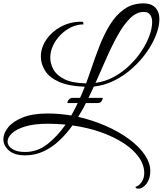

<svg xmlns="http://www.w3.org/2000/svg" viewBox="-23 -811 968 1142"><path d="M799 311Q789 311 786 307.5Q783 304 783 300Q801 297 818 273.5Q835 250 835 219Q835 170 803 124.5Q771 79 713 41Q655 3 577.5 -24.5Q500 -52 408 -65Q374 -17 331.5 23.5Q289 64 237.5 88.5Q186 113 126 113Q63 113 30 84Q-3 55 -3 17Q-3 -18 25.5 -53.5Q54 -89 112.5 -112.5Q171 -136 261 -136Q330 -136 401 -124Q426 -168 446 -212Q466 -256 481 -295Q382 -299 325 -325.5Q268 -352 244 -392Q220 -432 220 -474Q220 -527 252 -574.5Q284 -622 339 -652Q394 -682 462 -682Q470 -682 472 -676Q474 -670 474 -666Q436 -666 400.5 -649Q365 -632 337 -603.5Q309 -575 292.5 -540Q276 -505 276 -468Q276 -432 295 -397.5Q314 -363 360 -340Q406 -317 489 -315Q498 -338 504.5 -357.5Q511 -377 516 -391Q540 -463 567.5 -534Q595 -605 630.5 -663Q666 -721 715 -756Q764 -791 832 -791Q876 -791 900.5 -766Q925 -741 925 -697Q925 -654 905 -602.5Q885 -551 849 -500Q813 -449 764 -405Q715 -361 657 -332Q599 -303 535 -296Q520 -264 497 -215.5Q474 -167 442 -116Q529 -96 606.5 -62Q684 -28 743.5 15.5Q803 59 837 108.5Q871 158 871 207Q871 251 849 281Q827 311 799 311ZM832 -740Q789 -740 751 -702.5Q713 -665 678.5 -603.5Q644 -542 611 -467Q578 -392 545 -318Q604 -326 655 -354Q706 -382 748 -422.5Q790 -463 820 -509Q850 -555 866 -599.5Q882 -644 882 -679Q882 -707 870 -723.5Q858 -740 832 -740ZM22 31Q22 56 49 74.5Q76 93 126 93Q200 93 260 45.5Q320 -2 367 -70Q314 -75 261 -75Q179 -75 126 -58.5Q73 -42 47.5 -17.5Q22 7 22 31ZM378 -198Q378 -210 387.5 -219.5Q397 -229 409 -229H588Q588 -218 580.5 -208Q573 -198 556 -198Z"/></svg>

Font: Great Vibes
Style: Regular
Weight: 400
Designer: Robert E. Leuschke, Viktoriya Grabowska, Viviana Monsalve, Eben Sorkin
Foundry: Robert E. Leuschke
Version: Version 1.103; ttfautohint (v1.8.4.7-5d5b)